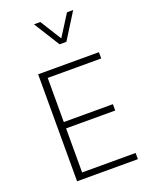

<svg xmlns="http://www.w3.org/2000/svg" viewBox="-170 -1024 859 1110"><g transform="rotate(-20 259.0 -469.0)"><path d="M480 -38.1V0H106V-658.2H480V-619.6H150.9V-348.1H453.1V-309.1H150.9V-38.1ZM182.1 -938H221.2L302.7 -807.6L385.3 -938H423.3L323.7 -778.8H281.7Z"/></g></svg>

Font: Estedad-FD ExtraLight
Style: Regular
Weight: 200
Designer: Amin Abedi
Version: Version 7.3